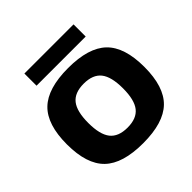

<svg xmlns="http://www.w3.org/2000/svg" viewBox="-172 -786 939 939"><g transform="rotate(-45 298.0 -316.0)"><path d="M93.5 -448.5Q157 -510 298 -510Q439 -510 502.5 -448.5Q566 -387 566 -250Q566 -113 502.5 -51.5Q439 10 298 10Q157 10 93.5 -51.5Q30 -113 30 -250Q30 -387 93.5 -448.5ZM206.5 -366Q178 -330 178 -250Q178 -170 206.5 -134Q235 -98 298 -98Q361 -98 389.5 -134Q418 -170 418 -250Q418 -330 389.5 -366Q361 -402 298 -402Q235 -402 206.5 -366ZM128 -642H468V-558H128Z"/></g></svg>

Font: Fivo Sans
Style: Regular
Weight: 700
Designer: Alexander Slobzheninov
Foundry: Alexander Slobzheninov
Version: 1.0